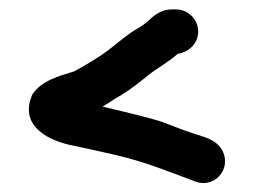

<svg xmlns="http://www.w3.org/2000/svg" viewBox="-20 -460 553 419"><path d="M403.2 -65C431.2 -52.8 457.8 -67.1 467.3 -89.6C472.1 -100.8 472.6 -114 467.4 -126.8C457.4 -151.7 432.2 -159.4 410.2 -166.2C386 -173.4 357.8 -184.7 333.5 -194.1C293.5 -206.6 247.9 -216.7 203.9 -227.4C211.4 -231.6 220.3 -237.3 228.1 -242.7L247.9 -254.6C268.6 -267.7 285 -280.8 303.7 -296.1C324.6 -312.4 346.6 -323.7 368.2 -342.8C390.9 -345.6 412.5 -364.4 412.5 -391C412.5 -417.6 390.6 -439.5 364 -439.5H356C337.1 -439.5 320.8 -431.8 304.8 -415.4C293.3 -405.7 286.9 -401.5 271.1 -392.4C242.8 -373.6 222.3 -352.8 196 -336.4L177.1 -324.4C167.4 -318.6 152 -309.5 141.2 -304C107.2 -293.8 70.5 -283.8 50.4 -253.6C22.9 -189.4 77.3 -157.4 128.3 -144.7C164.9 -136.8 197.5 -129.9 234.8 -121.2C296.2 -106.8 348.1 -85.7 403.2 -65Z"/></svg>

Font: HoneyBee
Style: Blk
Weight: 700
Foundry: Cannot Into Space Fonts
Version: Version 0.89